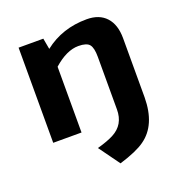

<svg xmlns="http://www.w3.org/2000/svg" viewBox="-137 -667 951 1007"><g transform="rotate(-20 338.5 -163.5)"><path d="M70 0V-531H208L219 -470Q319 -549 456 -549Q526 -549 564 -507.5Q602 -466 602 -390V-60Q601 94 507 160Q463 192 365 222L281 106Q339 90 373 72Q444 35 444 -50V-344Q444 -394 428.5 -413Q413 -432 367 -432Q301 -432 228 -367V0Z"/></g></svg>

Font: Fix15 Mono
Style: Bold
Weight: 700
Designer: Carrois Corporate & Edenspiekermann AG
Foundry: Carrois Corporate GbR & Edenspiekermann AG
Version: Version 3.206